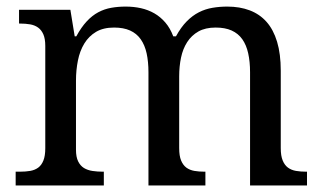

<svg xmlns="http://www.w3.org/2000/svg" viewBox="-20 -566 985 586"><path d="M296.9 -42V0H27.8V-42H41Q58.1 -42 72.3 -44.4Q86.4 -46.9 96.7 -54.4Q106.9 -62 112.5 -76.2Q118.2 -90.3 118.2 -113.8V-425.8Q118.2 -447.8 112.3 -461.2Q106.4 -474.6 96.2 -481.9Q85.9 -489.3 71.8 -491.7Q57.6 -494.1 41 -494.1H38.1V-536.1H194.8L208 -455.1H212.9Q228 -482.9 244.6 -500.7Q261.2 -518.6 280 -528.6Q298.8 -538.6 319.6 -542.2Q340.3 -545.9 363.8 -545.9Q388.2 -545.9 410.2 -541Q432.1 -536.1 450.9 -525.4Q469.7 -514.6 484.6 -497.3Q499.5 -480 508.8 -455.1H517.1Q532.2 -482.9 549.8 -500.7Q567.4 -518.6 587.2 -528.6Q606.9 -538.6 628.7 -542.2Q650.4 -545.9 673.8 -545.9Q711.9 -545.9 742.2 -534.4Q772.5 -522.9 793.5 -499.3Q814.5 -475.6 825.7 -438.5Q836.9 -401.4 836.9 -350.1V-113.8Q836.9 -90.3 842.8 -76.2Q848.6 -62 858.9 -54.4Q869.1 -46.9 883.3 -44.4Q897.5 -42 914.1 -42H917V0H743.2V-345.2Q743.2 -377.9 737.5 -403.3Q731.9 -428.7 719.5 -446.3Q707 -463.9 687 -472.9Q667 -481.9 638.2 -481.9Q606.9 -481.9 585.7 -470Q564.5 -458 551.3 -437.5Q538.1 -417 532.5 -390.1Q526.9 -363.3 526.9 -333V-113.8Q526.9 -90.3 532.7 -76.2Q538.6 -62 548.8 -54.4Q559.1 -46.9 573.2 -44.4Q587.4 -42 604 -42H606.9V0H433.1V-345.2Q433.1 -377.9 427.5 -403.3Q421.9 -428.7 409.4 -446.3Q397 -463.9 377 -472.9Q356.9 -481.9 328.1 -481.9Q295.4 -481.9 273.2 -468.8Q251 -455.6 237.3 -433.1Q223.6 -410.6 217.8 -381.3Q211.9 -352.1 211.9 -319.8V-108.9Q211.9 -86.9 218.5 -73.5Q225.1 -60.1 236.3 -53.2Q247.6 -46.4 262.5 -44.2Q277.3 -42 293.9 -42Z"/></svg>

Font: Gandom FD
Style: FD
Weight: 400
Foundry: DejaVu fonts team - Redesigned by Saber Rastikerdar - Based on Samim Font
Version: Version 0.6